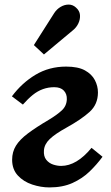

<svg xmlns="http://www.w3.org/2000/svg" viewBox="-20 -803 483 839"><path d="M196 16Q159 16 121 3.5Q83 -9 58 -36Q33 -63 33 -105Q33 -139 49.5 -166Q66 -193 102 -220Q138 -247 194 -280Q229 -301 250 -320.5Q271 -340 272 -369Q273 -392 259 -407Q245 -422 217 -422Q191 -422 167.5 -413.5Q144 -405 123 -388Q102 -371 80 -346L32 -382Q76 -441 135.5 -476.5Q195 -512 269 -512Q321 -512 351 -495.5Q381 -479 394.5 -453Q408 -427 408 -399Q408 -347 371.5 -314Q335 -281 270 -245Q221 -218 197.5 -195.5Q174 -173 172 -146Q170 -120 182 -105Q194 -90 212 -84Q230 -78 247 -78Q315 -78 380 -157L428 -118Q403 -84 371.5 -53.5Q340 -23 297 -3.5Q254 16 196 16ZM172 -565 128 -606 217 -746Q228 -763 245 -773Q262 -783 280 -783Q298 -783 312 -770Q328 -756 329.5 -737.5Q331 -719 322.5 -701Q314 -683 299 -671Z"/></svg>

Font: Lora Italic
Style: Italic
Weight: 400
Italic angle: -3°
Designer: Olga Karpushina, Alexei Vanyashin (Cyrillic)
Foundry: Cyreal
Version: Version 2.210; ttfautohint (v1.8.1.43-b0c9)